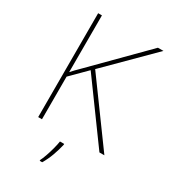

<svg xmlns="http://www.w3.org/2000/svg" viewBox="-224 -818 1005 1143"><g transform="rotate(30 279.0 -246.5)"><path d="M558 0H524L234 -398L129 -293V0H103V-714H129V-324Q140 -337 153 -350Q166 -363 179 -376L514 -714H552L254 -417ZM317 67Q308 106 293.5 146Q279 186 258 221H241V215Q249 200 259 171.5Q269 143 277 112.5Q285 82 288 61H317Z"/></g></svg>

Font: Noto Sans Sinhala UI Thin
Style: Regular
Weight: 100
Designer: Jelle Bosma - Monotype Design Team
Foundry: Monotype Imaging Inc.
Version: Version 2.006; ttfautohint (v1.8.4.7-5d5b)